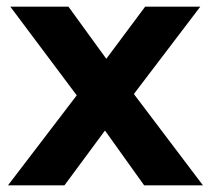

<svg xmlns="http://www.w3.org/2000/svg" viewBox="-20 -558 635 578"><path d="M591 0 383 -275 583 -538H417L300 -381L186 -538H11L211 -271L4 0H174L296 -165L414 0Z"/></svg>

Font: Montserrat Lite
Style: Bold
Weight: 700
Designer: Julieta Ulanovsky
Foundry: Julieta Ulanovsky
Version: Version 7.200;PS 007.200;hotconv 1.0.88;makeotf.lib2.5.64775